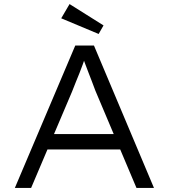

<svg xmlns="http://www.w3.org/2000/svg" viewBox="-20 -924 830 944"><path d="M53 0 350 -700H442L737 0H651L449 -478Q440 -502 431.5 -524.5Q423 -547 414.5 -568.5Q406 -590 398 -612Q390 -634 382 -656H404Q395 -630 387 -607.5Q379 -585 370.5 -564Q362 -543 353 -521Q344 -499 334 -473L133 0ZM177 -189 208 -265H577L603 -189ZM465 -757 281 -834 322 -904 489 -799Z"/></svg>

Font: Lexend Exa Light
Style: Regular
Weight: 300
Designer: Bonnie Shaver-Troup, Thomas Jockin
Foundry: Lexend
Version: Version 1.007